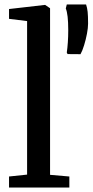

<svg xmlns="http://www.w3.org/2000/svg" viewBox="-20 -841 415 861"><path d="M101.5 -58V-746.5L20.5 -756.5V-800.5L181.5 -819H182.5L204.5 -804V-57L291 -49.5V0H20.5V-49.5ZM341 -598 283 -598.5 279.5 -605.5Q282.5 -625.5 284.2 -650.8Q286 -676 286 -706Q286 -777.5 275 -803L279.5 -821H366Q371 -806.5 373 -788Q375 -769.5 375 -735Q375 -716.5 370 -690Q365 -663.5 357.2 -638.2Q349.5 -613 341 -598Z"/></svg>

Font: Merriweather
Style: Regular
Weight: 400
Designer: Eben Sorkin
Foundry: Eben Sorkin
Version: Version 2.100; ttfautohint (v1.7.19-72a1) -l 8 -r 50 -G 200 